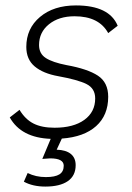

<svg xmlns="http://www.w3.org/2000/svg" viewBox="-20 -501 487 708"><path d="M124 -335Q124 -303 149 -287Q174 -271 225 -261Q303 -247 341 -222Q379 -197 379 -144Q379 -76 334.5 -36Q290 4 208 10L189 51Q223 52 241 66.5Q259 81 259 108Q259 147 230 167Q201 187 147 187Q101 187 68 169L82 137Q112 152 149 152Q183 152 199 142Q215 132 215 110Q215 83 165 83Q158 83 136 85L167 11Q58 7 16 -68L52 -96Q73 -61 103.5 -45.5Q134 -30 181 -30Q251 -30 291 -59Q331 -88 331 -138Q331 -175 299 -191Q267 -207 195 -220Q139 -230 108 -256Q77 -282 77 -328Q77 -396 127.5 -438.5Q178 -481 260 -481Q383 -481 414 -406L379 -379Q345 -441 255 -441Q197 -441 160.5 -411.5Q124 -382 124 -335Z"/></svg>

Font: KoHo Light
Style: Italic
Weight: 300
Italic angle: -10°
Version: Version 1.000; ttfautohint (v1.6)